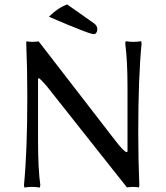

<svg xmlns="http://www.w3.org/2000/svg" viewBox="-20 -842 752 872"><path d="M99.1 -648.9 101.1 -654.8Q108.9 -651.9 128.9 -651.9L155.8 -653.8L501 -207Q542 -153.3 555.2 -150.9L559.1 -153.8V-444.8Q559.1 -568.8 548.8 -644L550.8 -654.8Q569.3 -651.9 585.9 -651.9Q602.5 -651.9 621.1 -654.8L623 -644Q607.9 -488.8 607.9 -242.2Q607.9 -116.2 612.8 0L610.8 9.8Q603 6.8 583 6.8L556.2 8.8L191.9 -451.2Q167.5 -479.5 157.2 -486.8V-487.8L152.8 -483.9V-200.2Q152.8 -76.2 163.1 -1L161.1 9.8Q142.6 6.8 126 6.8Q109.4 6.8 90.8 9.8L88.9 -1Q104 -156.2 104 -402.8Q104 -532.7 99.1 -648.9ZM285.2 -821.8 407.2 -735.8Q421.9 -725.6 421.9 -709Q421.9 -699.7 417.5 -693.4Q413.1 -687 407.2 -687Q400.9 -687 384.8 -692.1Q368.7 -697.3 342.3 -707.8Q315.9 -718.3 296.6 -726.1Q277.3 -733.9 244.4 -748Q211.4 -762.2 202.1 -766.1Q242.2 -806.2 285.2 -821.8Z"/></svg>

Font: Linear Smooth Low Contrast
Style: Regular
Weight: 500
Designer: Philipp H. Poll, Flanker
Foundry: Philipp H. Poll, reworked by Flanker
Version: Version 1.010 | FøM Fix